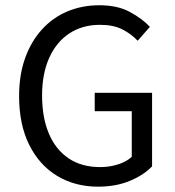

<svg xmlns="http://www.w3.org/2000/svg" viewBox="-20 -688 657 720"><path d="M348 12Q261.4 12 194.5 -28.3Q127.6 -68.6 89.6 -144.8Q51.6 -221 51.6 -327.6Q51.6 -407.1 74.1 -469.9Q96.6 -532.8 137.2 -577.4Q177.8 -622.1 232.8 -645.2Q287.8 -668.3 352.8 -668.3Q421 -668.3 467.4 -643Q513.8 -617.7 542.1 -587.4L496.3 -535.2Q471.7 -561.3 438.2 -578.1Q404.8 -594.9 355 -594.9Q288.9 -594.9 240 -562.6Q191.1 -530.3 164.5 -470.9Q137.8 -411.5 137.8 -329.8Q137.8 -247.3 163.3 -187.1Q188.7 -126.9 237.3 -94.2Q285.9 -61.4 355.9 -61.4Q391.4 -61.4 423.2 -71.7Q455 -82 474.1 -100V-270.9H335.2V-340.1H550.3V-64.2Q518.8 -31.2 466.6 -9.6Q414.5 12 348 12Z"/></svg>

Font: Source Sans Variable
Style: Regular
Weight: 200
Designer: Paul D. Hunt
Foundry: Adobe Systems Incorporated
Version: Version 3.006;hotconv 1.0.111;makeotfexe 2.5.65597